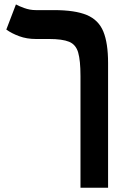

<svg xmlns="http://www.w3.org/2000/svg" viewBox="-20 -632 626 876"><path d="M473.1 -344.7V224.6H347.2V-285.2Q347.2 -356 336.7 -392.3Q326.2 -428.7 295.4 -441.4Q264.6 -454.1 203.6 -454.1H143.6Q102.1 -454.1 67.6 -466.8Q33.2 -479.5 8.8 -497.1L52.7 -611.8Q64 -605 90.1 -595.5Q116.2 -585.9 143.1 -585.9H226.6Q322.3 -585.9 376 -563.5Q429.7 -541 451.4 -488.3Q473.1 -435.5 473.1 -344.7Z"/></svg>

Font: Cascadia Code NF
Style: Bold
Weight: 700
Monospace: yes
Designer: Aaron Bell
Foundry: Saja Typeworks
Version: Version 2404.023; ttfautohint (v1.8.4)